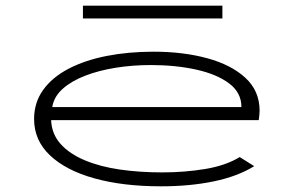

<svg xmlns="http://www.w3.org/2000/svg" viewBox="-20 -646 1040 676"><path d="M547 10Q413 10 312.5 -18Q212 -46 156 -99Q100 -152 100 -227Q100 -285 132 -329.5Q164 -374 221.5 -404Q279 -434 355.5 -449Q432 -464 521 -464Q625 -464 709.5 -441Q794 -418 844 -372Q894 -326 894 -256Q894 -248 893 -239.5Q892 -231 891 -223H160Q162 -174 193.5 -139Q225 -104 279 -81.5Q333 -59 402.5 -49Q472 -39 551 -39Q630 -39 702.5 -51Q775 -63 824 -93L875 -61Q817 -25 733 -7.5Q649 10 547 10ZM164 -269H830Q830 -320 786.5 -352.5Q743 -385 670.5 -401Q598 -417 511 -417Q447 -417 387.5 -407.5Q328 -398 280 -379.5Q232 -361 201 -333.5Q170 -306 164 -269ZM272 -581V-626H763V-581Z"/></svg>

Font: Inconsolata UltraExpanded Light
Style: Regular
Weight: 300
Width: 9
Monospace: yes
Designer: Raph Levien, Cyreal, Brenton Simpson
Foundry: Raph Levien, Cyreal, Google
Version: Version 3.001; ttfautohint (v1.8.2.53-6de2)